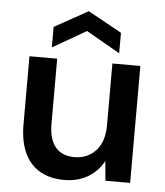

<svg xmlns="http://www.w3.org/2000/svg" viewBox="-52 -763 707 821"><g transform="rotate(5 301.5 -352.0)"><path d="M253 12Q193 12 149.5 -13Q106 -38 83 -87.5Q60 -137 60 -210V-502H179V-222Q179 -157 207 -123Q235 -89 290 -89Q326 -89 355 -106.5Q384 -124 400 -156.5Q416 -189 416 -236V-502H536V0H430L422 -84Q399 -40 355.5 -14Q312 12 253 12ZM152 -548V-636L296 -716L441 -636V-548L296 -631Z"/></g></svg>

Font: DM Sans 16pt SemiBold
Style: Regular
Weight: 600
Version: Version 4.004;gftools[0.9.30]